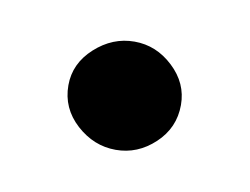

<svg xmlns="http://www.w3.org/2000/svg" viewBox="-30 -404 220 169"><g transform="rotate(10 79.5 -319.5)"><path d="M80.1 -271.5Q60.5 -271.5 44.9 -285.6Q29.3 -299.8 29.3 -320.3Q29.3 -339.8 44.9 -354Q60.5 -368.2 80.1 -368.2Q99.6 -368.2 114.7 -354Q129.9 -339.8 129.9 -320.3Q129.9 -299.8 114.7 -285.6Q99.6 -271.5 80.1 -271.5Z"/></g></svg>

Font: Padauk
Style: Regular
Weight: 400
Designer: Debbi Hosken, Becca Hirsbrunner Spalinger
Foundry: SIL International
Version: Version 5.003